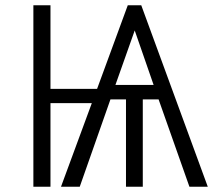

<svg xmlns="http://www.w3.org/2000/svg" viewBox="-20 -710 847 730"><path d="M106.9 0V-689.9H171.9V-372.1H349.1L465.8 -689.9H517.1L770 0H700.2L583 -332H522.9V0H459V-332H399.9L283.2 0H211.9L329.1 -317.9H171.9V0ZM418.9 -387.2H564L492.2 -594.2Z"/></svg>

Font: Acari Sans Light
Style: Regular
Weight: 300
Designer: Alfredo Marco Pradil and Stefan Peev
Foundry: Hanken Design Co.
Version: Version 1.045;January 11, 2019;FontCreator 11.5.0.2425 64-bi